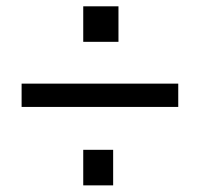

<svg xmlns="http://www.w3.org/2000/svg" viewBox="-20 -589 631 599"><path d="M536.1 -255.4H47.4V-328.1H536.1ZM349.6 -569.3V-458.5H239.7V-569.3ZM333 -121.6V-10.7H239.7V-121.6Z"/></svg>

Font: Oxygen
Style: Regular
Weight: 400
Designer: Vernon Adams
Foundry: Vernon Adams
Version: Version Release 0.2.3 webfont; ttfautohint (v0.93.3-1d66) -l